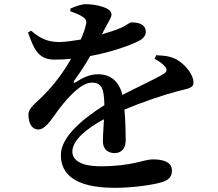

<svg xmlns="http://www.w3.org/2000/svg" viewBox="-20 -834 1040 918"><path d="M719 -553C737 -544 758 -529 768 -517C781 -502 779 -490 761 -480C716 -453 634 -416 565 -380C551 -442 511 -479 449 -479C410 -479 376 -463 341 -440C333 -435 330 -440 334 -447C368 -494 393 -534 411 -566C519 -586 608 -620 641 -637C668 -650 677 -666 677 -681C677 -716 646 -727 610 -727C597 -727 588 -713 554 -699C533 -690 502 -680 467 -670L496 -724C505 -743 513 -751 513 -765C513 -800 433 -814 390 -814C371 -814 340 -804 317 -793L316 -780C342 -771 362 -763 376 -753C394 -742 395 -729 390 -713C387 -698 379 -674 366 -645C331 -639 297 -634 267 -633C198 -632 163 -659 129 -687L114 -679C142 -600 162 -549 241 -549C267 -549 294 -550 320 -553C287 -495 242 -432 188 -378C149 -338 115 -318 116 -284C117 -244 132 -214 166 -215C204 -218 235 -279 271 -324C306 -368 368 -439 419 -439C466 -439 478 -410 479 -331C377 -267 271 -180 271 -93C271 -6 332 64 528 64C613 64 708 51 754 37C790 26 802 9 802 -19C802 -61 758 -72 709 -72C670 -72 611 -39 462 -39C365 -39 326 -69 326 -109C326 -163 393 -219 477 -264C475 -222 472 -184 472 -158C472 -118 499 -102 528 -102C563 -102 581 -128 581 -162C581 -198 580 -255 575 -310C658 -345 758 -379 826 -397C876 -411 905 -410 905 -440C905 -479 862 -528 827 -548C802 -562 777 -568 727 -570Z"/></svg>

Font: Source Han Serif
Style: Bold
Weight: 700
Designer: Ryoko NISHIZUKA 西塚涼子 (kana & ideographs); Frank Grießhammer (Latin, Greek & Cyrillic); Wenlong ZHANG 张文龙 (bopomofo); San
Foundry: Adobe Systems Incorporated
Version: Version 1.001;PS 1.001;hotconv 16.6.54;makeotf.lib2.5.65590